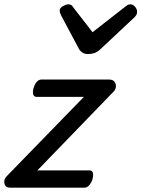

<svg xmlns="http://www.w3.org/2000/svg" viewBox="-35 -868 654 888"><path d="M11 0Q-10 0 -14.5 -19.5Q-19 -39 -2 -55L353 -420H134Q123 -420 119 -430Q115 -440 120 -460Q126 -480 135.5 -490Q145 -500 156 -500H470Q487 -500 494.5 -490Q502 -480 501 -467Q500 -454 491 -445L138 -80H379Q390 -80 394 -70.5Q398 -61 393 -40Q387 -21 377 -10.5Q367 0 356 0ZM568 -848Q580 -848 589.5 -837Q599 -826 599 -814Q599 -804 595.5 -798.5Q592 -793 588 -789L429 -640Q415 -627 401.5 -622.5Q388 -618 371 -618Q358 -618 347 -624.5Q336 -631 329 -644L248 -796Q244 -804 242.5 -809.5Q241 -815 241 -819Q241 -831 256 -839.5Q271 -848 280 -848Q291 -848 296.5 -843Q302 -838 306 -831L393 -719L539 -833Q546 -838 552.5 -843Q559 -848 568 -848Z"/></svg>

Font: Playwrite AU TAS
Style: Regular
Weight: 400
Designer: Veronika Burian, José Scaglione
Foundry: TypeTogether
Version: Version 1.002